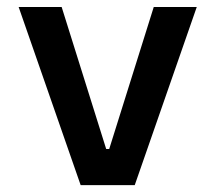

<svg xmlns="http://www.w3.org/2000/svg" viewBox="-20 -538 626 558"><path d="M214.4 0 34.2 -517.6H159.2L288.6 -105H297.4L426.8 -517.6H551.8L371.6 0Z"/></svg>

Font: CaskaydiaCove NFP SemiBold
Style: Regular
Weight: 600
Designer: Aaron Bell
Foundry: Saja Typeworks
Version: Version 2111.001; VTT 6.35;Nerd Fonts 3.1.1